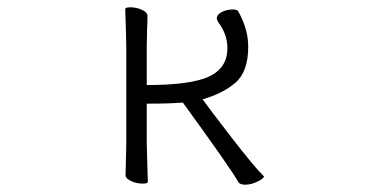

<svg xmlns="http://www.w3.org/2000/svg" viewBox="-20 -498 1040 526"><path d="M325 -415 323 -473Q323 -478 337 -478Q354 -478 369 -471Q384 -464 384 -455Q384 -434 383 -419L382 -366V-265Q503 -265 553 -288.5Q603 -312 603 -366Q603 -404 578 -437Q574 -443 574 -448Q574 -458 587.5 -465Q601 -472 617 -472Q629 -472 632 -468Q660 -419 660 -370Q660 -301 624.5 -271Q589 -241 535 -226Q549 -206 613 -123Q677 -40 702 -16Q703 -15 703 -15Q703 -9 685.5 -0.5Q668 8 651 8Q638 8 633 1Q616 -31 481 -217Q442 -214 382 -214V-106L383 -68L385 0Q385 5 371 5Q354 5 339 -2Q324 -9 324 -18L326 -106V-366Z"/></svg>

Font: JyunsaiKaai Light
Style: Regular
Weight: 300
Designer: Fontworks Inc.
Version: Version 0.030;April 7, 2024;FontCreator 14.0.0.2901 64-bit